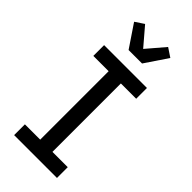

<svg xmlns="http://www.w3.org/2000/svg" viewBox="-305 -1049 1109 1109"><g transform="rotate(45 250.0 -494.5)"><path d="M75 0V-88H200V-647H75V-735H425V-647H300V-88H425V0ZM195 -815 102 -953 156 -989 250 -879 344 -989 398 -953 305 -815Z"/></g></svg>

Font: Iosevka Term Curly Semibold
Style: Regular
Weight: 600
Designer: Belleve Invis
Foundry: Belleve Invis
Version: Version 32.3.0